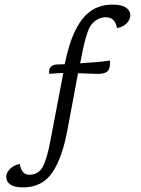

<svg xmlns="http://www.w3.org/2000/svg" viewBox="-20 -694 614 834"><path d="M319 -376 273 -130Q251 -10 207.5 55Q164 120 79 120Q43 120 25 107.5Q7 95 7 75Q7 57 22.5 40.5Q38 24 66 18Q73 65 107 65Q147 65 165.5 31Q184 -3 199 -83L255 -377Q221 -376 194 -373Q193 -376 193 -381Q193 -411 226 -414L261 -415Q273 -472 287.5 -514.5Q302 -557 326 -595Q350 -633 386 -653.5Q422 -674 469 -674Q508 -674 527 -661Q546 -648 546 -628Q546 -610 531 -593.5Q516 -577 488 -572Q480 -619 440 -619Q419 -619 403 -609.5Q387 -600 376.5 -586.5Q366 -573 357 -544Q348 -515 342.5 -490Q337 -465 328 -419Q413 -424 457 -431Q458 -428 458 -422Q458 -393 445.5 -383Q433 -373 403 -373Z"/></svg>

Font: Overlock
Style: Italic
Weight: 400
Designer: Dario Muhafara
Foundry: Dario Manuel Muhafara
Version: Version 1.002